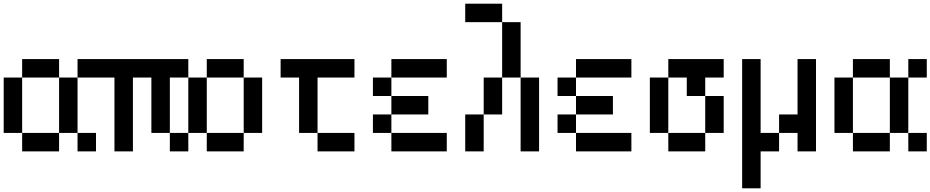

<svg xmlns="http://www.w3.org/2000/svg" viewBox="-20 -920 5040 1040"><path d="M0 -200V-500H100V-200ZM100 -200H300V-100H100ZM100 -500V-600H300V-500ZM300 -200V-500H400V-200ZM400 -200H500V-100H400ZM400 -500V-600H500V-500Z M500 -500V-600H1000V-500H900V-200H800V-500H700V-100H600V-500ZM900 -200H1000V-100H900Z M1000 -200V-500H1100V-200ZM1400 -200H1300V-500H1400ZM1100 -200H1300V-100H1100ZM1100 -500V-600H1300V-500Z M1900 -200V-100H1700V-200ZM1500 -500V-600H1900V-500H1700V-200H1600V-500Z M2000 -200V-300H2100V-200ZM2000 -400V-500H2100V-400ZM2100 -200H2400V-100H2100ZM2100 -500V-600H2400V-500ZM2100 -400H2300V-300H2100Z M2500 -100V-300H2600V-100ZM2500 -800V-900H2700V-800ZM2600 -500H2700V-300H2600ZM2700 -500V-800H2800V-500ZM2800 -100V-500H2900V-100Z M3000 -200V-300H3100V-200ZM3000 -400V-500H3100V-400ZM3100 -200H3400V-100H3100ZM3100 -500V-600H3400V-500ZM3100 -400H3300V-300H3100Z M3500 -200V-500H3600V-200ZM3600 -200H3800V-100H3600ZM3600 -500V-600H3900V-500H3800V-400H3700V-500ZM3800 -200V-400H3900V-200Z M4000 100V-600H4100V-200H4200V-100H4100V100ZM4200 -200V-300H4300V-600H4400V-100H4300V-200Z M4500 -200V-500H4600V-200ZM4600 -200H4800V-100H4600ZM4600 -500V-600H4800V-500ZM4800 -200V-500H4900V-200ZM4900 -200H5000V-100H4900ZM4900 -500V-600H5000V-500Z"/></svg>

Font: GalmuriMono9 Regular
Style: Regular
Weight: 400
Designer: Lee Minseo (quiple)
Version: Version 2.399;hotconv 1.1.1;makeotfexe 2.6.0 DEVELOPMENT